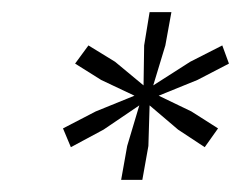

<svg xmlns="http://www.w3.org/2000/svg" viewBox="-20 -749 398 317"><path d="M190 -508 210 -575 151 -535 97 -506 84 -537 138 -565 202 -591 147 -617 104 -644 126 -674 170 -647 217 -608 218 -674 227 -729H263L253 -674L233 -608L294 -647L347 -674L358 -644L306 -617L242 -591L296 -565L340 -537L318 -506L274 -535L227 -575L225 -508L215 -452H180Z"/></svg>

Font: Mona Sans Light
Style: Italic
Weight: 300
Italic angle: -11.7°
Designer: Deni Anggara
Foundry: GitHub
Version: Version 2.000